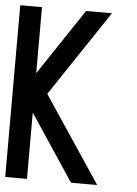

<svg xmlns="http://www.w3.org/2000/svg" viewBox="-51 -742 559 782"><g transform="rotate(5 228.0 -351.0)"><path d="M141.1 -352.1 376 0H269L88.9 -271V0H0V-702.1H88.9V-432.1L269 -702.1H375Z"/></g></svg>

Font: Favorite Color
Style: Regular
Weight: 400
Designer: Bryce Wilner
Version: Version 1.000;PS 1.0;hotconv 16.6.51;makeotf.lib2.5.65220 DE